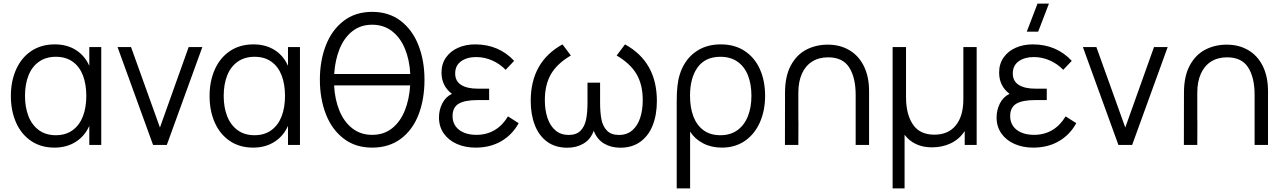

<svg xmlns="http://www.w3.org/2000/svg" viewBox="-20 -800 7080 1060"><path d="M473 -540H539V0H473V-105Q447.5 -48 397.5 -16.5Q347.5 15 280.5 15Q206 15 151.5 -22Q97 -59 68.5 -123.8Q40 -188.5 40 -270Q40 -351.5 68.8 -416.2Q97.5 -481 152.2 -518Q207 -555 282.5 -555Q349.5 -555 398.8 -524Q448 -493 473 -436.5ZM456.5 -270.5Q456.5 -335 437.8 -383.8Q419 -432.5 381.2 -459.5Q343.5 -486.5 288.5 -486.5Q233.5 -486.5 195 -459.2Q156.5 -432 137.2 -383.2Q118 -334.5 118 -270.5Q118 -208 137 -159Q156 -110 194.2 -81.8Q232.5 -53.5 288 -53.5Q343 -53.5 381 -81.2Q419 -109 437.8 -157.8Q456.5 -206.5 456.5 -270.5Z M901 0H825L629 -540H703.5L863 -96L1021.5 -540H1097Z M1570 -540H1636V0H1570V-105Q1544.5 -48 1494.5 -16.5Q1444.5 15 1377.5 15Q1303 15 1248.5 -22Q1194 -59 1165.5 -123.8Q1137 -188.5 1137 -270Q1137 -351.5 1165.8 -416.2Q1194.5 -481 1249.2 -518Q1304 -555 1379.5 -555Q1446.5 -555 1495.8 -524Q1545 -493 1570 -436.5ZM1553.5 -270.5Q1553.5 -335 1534.8 -383.8Q1516 -432.5 1478.2 -459.5Q1440.5 -486.5 1385.5 -486.5Q1330.5 -486.5 1292 -459.2Q1253.5 -432 1234.2 -383.2Q1215 -334.5 1215 -270.5Q1215 -208 1234 -159Q1253 -110 1291.2 -81.8Q1329.5 -53.5 1385 -53.5Q1440 -53.5 1478 -81.2Q1516 -109 1534.8 -157.8Q1553.5 -206.5 1553.5 -270.5Z M2323.5 -360Q2323.5 -252 2290.8 -167.2Q2258 -82.5 2192.8 -33.8Q2127.5 15 2034.5 15Q1942 15 1877 -35Q1812 -85 1779 -170.2Q1746 -255.5 1746 -360Q1746 -464.5 1779 -549.5Q1812 -634.5 1877 -684.5Q1942 -734.5 2034.5 -734.5Q2127.5 -734.5 2192.5 -684.5Q2257.5 -634.5 2290.5 -549.5Q2323.5 -464.5 2323.5 -360ZM1825 -391.5H2245Q2241 -469 2215.8 -530.5Q2190.5 -592 2144.5 -627.8Q2098.5 -663.5 2034.5 -663.5Q1971 -663.5 1925.5 -627.8Q1880 -592 1855 -530.5Q1830 -469 1825 -391.5ZM2244.5 -328.5H1824.5Q1828.5 -251 1853.8 -189.2Q1879 -127.5 1925 -91.5Q1971 -55.5 2034.5 -55.5Q2098.5 -55.5 2144 -91.2Q2189.5 -127 2214.5 -188.8Q2239.5 -250.5 2244.5 -328.5Z M2843.5 -120Q2808 -55.5 2747 -20.2Q2686 15 2605.5 15Q2548.5 15 2502.5 -5.2Q2456.5 -25.5 2430 -63.2Q2403.5 -101 2403.5 -151.5Q2403.5 -193 2421.8 -229Q2440 -265 2475 -282Q2417.5 -325.5 2417.5 -399.5Q2417.5 -447 2442 -482.2Q2466.5 -517.5 2508.8 -536.2Q2551 -555 2603.5 -555Q2669 -555 2723.2 -531.8Q2777.5 -508.5 2818.5 -464L2771.5 -414.5Q2741 -446.5 2698.2 -465.8Q2655.5 -485 2609 -485Q2558.5 -485 2525.8 -461.8Q2493 -438.5 2493 -394.5Q2493 -352 2526 -331.2Q2559 -310.5 2617.5 -310.5H2680.5V-247.5H2616.5Q2545.5 -247.5 2512 -227.2Q2478.5 -207 2478.5 -158.5Q2478.5 -127 2494.8 -103.8Q2511 -80.5 2540.8 -68Q2570.5 -55.5 2610 -55.5Q2666.5 -55.5 2710.5 -81.5Q2754.5 -107.5 2784.5 -157.5Z M3430.5 -555Q3606.5 -458.5 3606.5 -242.5Q3606.5 -166.5 3583.5 -108.2Q3560.5 -50 3515 -17.2Q3469.5 15.5 3405 15.5Q3353.5 15.5 3314.8 -7.5Q3276 -30.5 3258 -78Q3240.5 -30.5 3201.8 -7.5Q3163 15.5 3112 15.5Q3046 15.5 3000.8 -17.5Q2955.5 -50.5 2932.8 -109Q2910 -167.5 2910 -243Q2910 -458.5 3085.5 -555L3131.5 -493.5Q3055.5 -449 3021.8 -390.5Q2988 -332 2988 -247.5Q2988 -191.5 3002.8 -148Q3017.5 -104.5 3047 -79.8Q3076.5 -55 3119 -55Q3162.5 -55 3185.2 -78.5Q3208 -102 3215.8 -140.5Q3223.5 -179 3223.5 -234.5V-343.5H3293V-234.5Q3293 -179 3300.5 -140.8Q3308 -102.5 3331 -78.8Q3354 -55 3397.5 -55Q3441 -55 3470.5 -80.2Q3500 -105.5 3514.2 -149Q3528.5 -192.5 3528.5 -247.5Q3528.5 -332.5 3494.2 -390.8Q3460 -449 3384.5 -493.5Z M3716 -237.5Q3716 -295 3720 -324.5Q3727 -392.5 3757.2 -444.5Q3787.5 -496.5 3839 -525.8Q3890.5 -555 3959.5 -555Q4037 -555 4092.2 -518Q4147.5 -481 4175.8 -416.8Q4204 -352.5 4204 -271.5Q4204 -189.5 4175.2 -124.5Q4146.5 -59.5 4092.5 -22.2Q4038.5 15 3965 15Q3907 15 3861.2 -9Q3815.5 -33 3790 -73.5V240H3716ZM4128.5 -271Q4128.5 -335 4109.5 -383.5Q4090.5 -432 4052 -459.2Q4013.5 -486.5 3957 -486.5Q3874 -486.5 3831.8 -428.5Q3789.5 -370.5 3789.5 -271.5Q3789.5 -206.5 3808 -157.5Q3826.5 -108.5 3864 -81Q3901.5 -53.5 3957 -53.5Q4012.5 -53.5 4051 -81.2Q4089.5 -109 4109 -158.2Q4128.5 -207.5 4128.5 -271Z M4778 -297V0H4704V-275.5Q4704 -372 4668.2 -427.8Q4632.5 -483.5 4552 -483.5Q4500.5 -483.5 4463.5 -460Q4426.5 -436.5 4407 -392.5Q4387.5 -348.5 4387.5 -288V-146L4388 -122L4387.5 0H4313.5L4314 -288Q4314 -380 4346.5 -439.5Q4379 -499 4432.2 -526.2Q4485.5 -553.5 4550 -553.5Q4617.5 -553.5 4669.2 -523Q4721 -492.5 4749.5 -434.5Q4778 -376.5 4778 -297Z M4908 240V-540H4982V-264.5Q4982 -169 5020 -112.8Q5058 -56.5 5138.5 -56.5Q5215.5 -56.5 5257 -108Q5298.5 -159.5 5298.5 -252V-540H5372V0H5306V-76.5Q5277 -32 5230 -9.2Q5183 13.5 5124.5 13.5Q5075.5 13.5 5037.2 -4.5Q4999 -22.5 4974 -56V240Z M5708 -780H5771L5711.5 -625H5648.5ZM5922 -120Q5886.5 -55.5 5825.5 -20.2Q5764.5 15 5684 15Q5627 15 5581 -5.2Q5535 -25.5 5508.5 -63.2Q5482 -101 5482 -151.5Q5482 -193 5500.2 -229Q5518.5 -265 5553.5 -282Q5496 -325.5 5496 -399.5Q5496 -447 5520.5 -482.2Q5545 -517.5 5587.2 -536.2Q5629.5 -555 5682 -555Q5747.5 -555 5801.8 -531.8Q5856 -508.5 5897 -464L5850 -414.5Q5819.5 -446.5 5776.8 -465.8Q5734 -485 5687.5 -485Q5637 -485 5604.2 -461.8Q5571.5 -438.5 5571.5 -394.5Q5571.5 -352 5604.5 -331.2Q5637.5 -310.5 5696 -310.5H5759V-247.5H5695Q5624 -247.5 5590.5 -227.2Q5557 -207 5557 -158.5Q5557 -127 5573.2 -103.8Q5589.5 -80.5 5619.2 -68Q5649 -55.5 5688.5 -55.5Q5745 -55.5 5789 -81.5Q5833 -107.5 5863 -157.5Z M6230.5 0H6154.5L5958.5 -540H6033L6192.5 -96L6351 -540H6426.5Z M6980.5 -297V0H6906.5V-275.5Q6906.5 -372 6870.8 -427.8Q6835 -483.5 6754.5 -483.5Q6703 -483.5 6666 -460Q6629 -436.5 6609.5 -392.5Q6590 -348.5 6590 -288V-146L6590.5 -122L6590 0H6516L6516.5 -288Q6516.5 -380 6549 -439.5Q6581.5 -499 6634.8 -526.2Q6688 -553.5 6752.5 -553.5Q6820 -553.5 6871.8 -523Q6923.5 -492.5 6952 -434.5Q6980.5 -376.5 6980.5 -297Z"/></svg>

Font: CCSD_manrope
Style: Regular
Weight: 400
Designer: Mikhail Sharanda
Foundry: Mikhail Sharanda
Version: Version 4.503